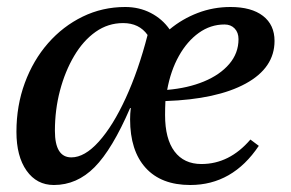

<svg xmlns="http://www.w3.org/2000/svg" viewBox="-20 -516 833 549"><path d="M134 13Q85 13 56 -28Q27 -69 27 -139Q27 -214 51 -279Q75 -344 117.5 -392.5Q160 -441 216.5 -468.5Q273 -496 338 -496Q378 -496 411 -479Q444 -462 465 -432Q501 -462 545.5 -479Q590 -496 639 -496Q699 -496 732 -470.5Q765 -445 765 -399Q765 -322 682.5 -277Q600 -232 453 -227Q452 -207 452 -187Q452 -119 479 -83Q506 -47 556 -47Q636 -47 696 -117L720 -99Q645 13 524 13Q441 13 396.5 -36Q352 -85 352 -175Q352 -191 354 -207H352Q301 -89 250.5 -38Q200 13 134 13ZM137 -142Q137 -66 184 -66Q222 -66 262.5 -111Q303 -156 339.5 -235.5Q376 -315 402 -416Q378 -450 332 -450Q289 -450 253.5 -425Q218 -400 192 -356Q166 -312 151.5 -257Q137 -202 137 -142ZM622 -446Q582 -446 548.5 -422Q515 -398 491.5 -356Q468 -314 458 -259Q517 -264 563 -283Q609 -302 635.5 -333Q662 -364 662 -404Q662 -423 651 -434.5Q640 -446 622 -446Z"/></svg>

Font: Platypi
Style: Italic
Weight: 400
Italic angle: -13°
Designer: David Sargent
Foundry: Bolt Cutter Type
Version: Version 1.200; ttfautohint (v1.8.4.7-5d5b)